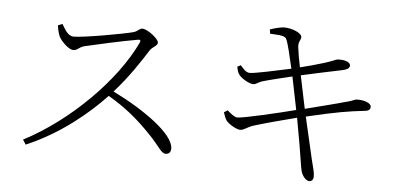

<svg xmlns="http://www.w3.org/2000/svg" viewBox="-52 -858 2105 1005"><g transform="rotate(5 1000.0 -356.0)"><path d="M222 -659C225 -631 232 -611 237 -600C249 -577 288 -537 313 -537C336 -537 339 -554 370 -562C425 -575 567 -607 645 -620C656 -622 662 -620 657 -607C561 -401 328 -169 92 -47L108 -22C288 -99 426 -216 519 -314C607 -263 677 -206 748 -131C806 -71 818 -38 842 -38C861 -38 869 -51 869 -68C869 -145 702 -261 542 -339C617 -422 677 -515 711 -569C724 -590 751 -596 751 -614C751 -634 691 -680 664 -680C650 -680 640 -664 620 -658C563 -643 361 -607 309 -607C276 -607 260 -645 245 -668Z M1127 -281C1134 -261 1139 -247 1146 -238C1163 -218 1202 -197 1219 -197C1240 -197 1250 -212 1288 -225C1343 -242 1439 -268 1511 -286L1536 -147C1546 -91 1554 -27 1559 -11C1564 12 1585 39 1603 39C1619 39 1625 25 1625 13C1625 -11 1617 -33 1607 -75L1556 -296C1717 -334 1775 -343 1862 -353C1885 -355 1890 -366 1890 -376C1890 -396 1853 -410 1812 -408C1803 -407 1799 -402 1770 -394C1738 -385 1624 -355 1547 -336L1511 -509C1573 -523 1672 -544 1726 -555C1747 -560 1763 -566 1763 -582C1763 -604 1723 -611 1695 -608C1685 -607 1672 -598 1630 -585C1592 -573 1547 -561 1503 -550C1494 -595 1489 -620 1485 -654C1481 -685 1497 -691 1496 -709C1496 -729 1446 -751 1402 -751C1388 -751 1353 -743 1329 -734L1332 -712C1361 -709 1406 -712 1417 -694C1429 -674 1444 -601 1459 -539C1377 -521 1267 -498 1245 -498C1223 -498 1209 -517 1194 -534L1176 -525C1180 -505 1183 -494 1192 -482C1205 -465 1247 -441 1266 -441C1283 -441 1286 -451 1313 -460C1354 -472 1410 -485 1468 -499L1503 -326C1407 -301 1230 -260 1200 -260C1186 -260 1171 -271 1146 -293Z"/></g></svg>

Font: Noto Serif JP Light
Style: Regular
Weight: 300
Designer: Ryoko NISHIZUKA 西塚涼子 (kana & ideographs); Frank Grießhammer (Latin, Greek & Cyrillic); Wenlong ZHANG 张文龙 (bopomofo); San
Foundry: Adobe
Version: Version 2.001;hotconv 1.1.0;makeotfexe 2.6.0